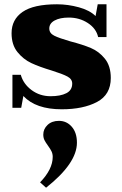

<svg xmlns="http://www.w3.org/2000/svg" viewBox="-20 -500 569 896"><path d="M89 -52 79 3H38V-151H77Q89 -108 127.5 -79.5Q166 -51 216 -51Q262 -51 289.5 -65Q317 -79 317 -110Q317 -131 294.5 -143Q272 -155 221 -171Q164 -188 126.5 -205.5Q89 -223 61.5 -257Q34 -291 34 -345Q34 -409 85.5 -444.5Q137 -480 246 -480Q297 -480 348 -466Q399 -452 426 -425L436 -480H477V-327H438Q429 -367 390 -392.5Q351 -418 301 -418Q260 -418 235 -404.5Q210 -391 210 -367Q210 -345 233 -333.5Q256 -322 308 -307Q366 -292 404 -276Q442 -260 469.5 -226Q497 -192 497 -136Q497 -58 432.5 -24Q368 10 268 10Q147 10 89 -52ZM167 351Q226 290 226 232Q226 218 220.5 206.5Q215 195 204 180Q193 165 187.5 154Q182 143 182 128Q182 102 202 83Q222 64 255 64Q291 64 315 91.5Q339 119 339 166Q339 262 195 376Z"/></svg>

Font: Taviraj Bold
Style: Regular
Weight: 700
Designer: Katatrad Team
Foundry: CadsonDemak
Version: Version 1.030